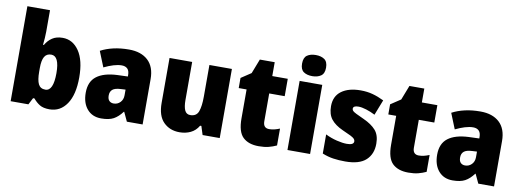

<svg xmlns="http://www.w3.org/2000/svg" viewBox="-61 -1139 4109 1513"><g transform="rotate(10 1993.5 -383.0)"><path d="M241 -588Q241 -564 239 -537Q237 -510 234 -482H241Q262 -519 295 -541Q328 -563 378 -563Q459 -563 509.5 -489Q560 -415 560 -278Q560 -140 509 -65Q458 10 372 10Q322 10 293.5 -7.5Q265 -25 241 -54H230L202 0H60V-760H241ZM312 -417Q275 -417 258 -388Q241 -359 241 -298V-269Q241 -201 257 -169Q273 -137 313 -137Q377 -137 377 -280Q377 -417 312 -417Z M909 -563Q1006 -563 1061 -512Q1116 -461 1116 -363V0H990L956 -73H953Q921 -30 884.5 -10Q848 10 785 10Q714 10 672.5 -38.5Q631 -87 631 -169Q631 -258 687.5 -301Q744 -344 851 -349L936 -352V-362Q936 -398 919.5 -414Q903 -430 874 -430Q844 -430 808 -419Q772 -408 733 -389L683 -513Q728 -537 784.5 -550Q841 -563 909 -563ZM898 -245Q852 -243 832.5 -226.5Q813 -210 813 -179Q813 -150 826.5 -136.5Q840 -123 862 -123Q893 -123 914.5 -145Q936 -167 936 -202V-247Z M1733 -553V0H1596L1574 -69H1564Q1540 -28 1500.5 -9Q1461 10 1412 10Q1334 10 1284 -40Q1234 -90 1234 -193V-553H1415V-249Q1415 -195 1428 -166.5Q1441 -138 1472 -138Q1522 -138 1537.5 -180.5Q1553 -223 1553 -300V-553Z M2104 -137Q2125 -137 2145.5 -142Q2166 -147 2188 -156V-21Q2158 -7 2125 1.5Q2092 10 2046 10Q1964 10 1919.5 -32.5Q1875 -75 1875 -182V-414H1812V-495L1892 -548L1937 -664H2056V-553H2180V-414H2056V-191Q2056 -137 2104 -137Z M2366 -776Q2408 -776 2435 -757.5Q2462 -739 2462 -691Q2462 -644 2434.5 -625.5Q2407 -607 2366 -607Q2323 -607 2296.5 -625.5Q2270 -644 2270 -691Q2270 -739 2296.5 -757.5Q2323 -776 2366 -776ZM2456 -553V0H2275V-553Z M2956 -170Q2956 -87 2903.5 -38.5Q2851 10 2738 10Q2686 10 2642 3.5Q2598 -3 2554 -21V-174Q2598 -152 2645.5 -140.5Q2693 -129 2727 -129Q2782 -129 2782 -158Q2782 -169 2774 -178Q2766 -187 2743.5 -198.5Q2721 -210 2677 -229Q2615 -257 2584 -296Q2553 -335 2553 -400Q2553 -480 2609.5 -521.5Q2666 -563 2763 -563Q2814 -563 2858.5 -551Q2903 -539 2950 -516L2902 -393Q2867 -411 2830.5 -422.5Q2794 -434 2767 -434Q2725 -434 2725 -410Q2725 -400 2732.5 -392.5Q2740 -385 2761 -374.5Q2782 -364 2824 -345Q2888 -316 2922 -277.5Q2956 -239 2956 -170Z M3301 -137Q3322 -137 3342.5 -142Q3363 -147 3385 -156V-21Q3355 -7 3322 1.5Q3289 10 3243 10Q3161 10 3116.5 -32.5Q3072 -75 3072 -182V-414H3009V-495L3089 -548L3134 -664H3253V-553H3377V-414H3253V-191Q3253 -137 3301 -137Z M3721 -563Q3818 -563 3873 -512Q3928 -461 3928 -363V0H3802L3768 -73H3765Q3733 -30 3696.5 -10Q3660 10 3597 10Q3526 10 3484.5 -38.5Q3443 -87 3443 -169Q3443 -258 3499.5 -301Q3556 -344 3663 -349L3748 -352V-362Q3748 -398 3731.5 -414Q3715 -430 3686 -430Q3656 -430 3620 -419Q3584 -408 3545 -389L3495 -513Q3540 -537 3596.5 -550Q3653 -563 3721 -563ZM3710 -245Q3664 -243 3644.5 -226.5Q3625 -210 3625 -179Q3625 -150 3638.5 -136.5Q3652 -123 3674 -123Q3705 -123 3726.5 -145Q3748 -167 3748 -202V-247Z"/></g></svg>

Font: Noto Sans Lao Looped SemiCondensed Black
Style: Regular
Weight: 900
Width: 4
Designer: Mark Frömberg, Ben Mitchell
Foundry: The Fontpad Ltd
Version: Version 1.002; ttfautohint (v1.8.4.7-5d5b)